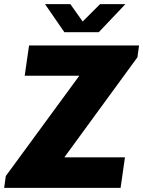

<svg xmlns="http://www.w3.org/2000/svg" viewBox="-42 -905 690 925"><path d="M-22 0 -14 -57 340 -540H77L98 -686H628L620 -629L268 -147H560L539 0ZM268 -750 175 -885H297L370 -782H337L440 -885H562L434 -750Z"/></svg>

Font: Chivo Medium ExtraBold
Style: Italic
Weight: 800
Italic angle: -8.05°
Version: Version 2.002